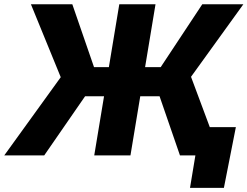

<svg xmlns="http://www.w3.org/2000/svg" viewBox="-56 -748 1191 924"><path d="M692.4 -727.5 571.8 0H397.5L518.1 -727.5ZM-35.6 0 236.3 -376.5 92.8 -727.5H292L396.5 -424.8H717.3L917.5 -727.5H1115.2L863.3 -378.4L1004.4 0H810.1L711.9 -284.7H353.5L156.7 0ZM858.4 156.2 884.3 0H839.8L862.3 -136.2H1079.1L1021.5 156.2Z"/></svg>

Font: Inter 28pt ExtraBold
Style: Italic
Weight: 800
Italic angle: -9.3988°
Designer: Rasmus Andersson
Foundry: rsms
Version: Version 4.001;git-66647c0bb